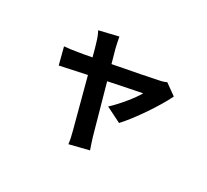

<svg xmlns="http://www.w3.org/2000/svg" viewBox="-145 -863 1290 1195"><g transform="rotate(30 500.0 -265.5)"><path d="M400 -635 266 -603C277 -582 287 -558 294 -532C301 -510 310 -478 320 -439C274 -430 238 -424 224 -422C191 -416 164 -413 132 -410L163 -290C193 -297 266 -312 350 -330C386 -194 427 -38 442 16C450 44 457 77 460 104L596 70C588 50 575 5 569 -12C554 -64 511 -218 473 -356C581 -378 681 -399 705 -403C678 -354 608 -269 557 -223L667 -168C737 -243 838 -393 880 -481L800 -538C786 -531 767 -525 749 -522C710 -513 570 -486 443 -462C432 -501 423 -535 416 -559C410 -585 404 -612 400 -635Z"/></g></svg>

Font: Noto Sans HK
Style: Bold
Weight: 700
Designer: Ryoko NISHIZUKA 西塚涼子 (kana, bopomofo & ideographs); Paul D. Hunt (Latin, Greek & Cyrillic); Sandoll Communications 산돌커뮤니
Foundry: Adobe
Version: Version 2.002;hotconv 1.0.116;makeotfexe 2.5.65601